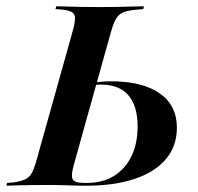

<svg xmlns="http://www.w3.org/2000/svg" viewBox="-46 -591 629 611"><path d="M107.3 -2.4Q79 -2.4 54 -2Q29 -1.6 8.9 -1.2Q-11.3 -0.8 -25.8 0L-23.4 -8.9L-3.2 -10.5Q19.4 -13.7 33.1 -19.8Q46.8 -25.8 54.4 -39.1Q62.1 -52.4 69.4 -78.2L104 -201.6H226.6L190.3 -71Q179 -33.1 185.1 -21Q191.1 -8.9 221 -8.9H229.8Q280.6 -8.9 316.5 -31Q352.4 -53.2 372.2 -93.5Q391.9 -133.9 391.9 -188.7Q391.9 -254 362.5 -287.9Q333.1 -321.8 275.8 -321.8Q269.4 -321.8 262.5 -321.4Q255.6 -321 248.4 -319.4L250 -328.2Q263.7 -329.8 278.6 -331Q293.5 -332.3 306.5 -332.3Q407.3 -332.3 462.1 -294Q516.9 -255.6 516.9 -184.7Q516.9 -126.6 482.3 -85.1Q447.6 -43.5 382.7 -21.8Q317.7 0 227.4 0Q202.4 0 169.4 -1.2Q136.3 -2.4 108.9 -2.4ZM104 -201.6 185.5 -492.7Q192.7 -518.5 192.7 -532.3Q192.7 -546 183.5 -552Q174.2 -558.1 151.6 -560.5L130.6 -562.1L133.1 -571Q147.6 -571 168.1 -570.2Q188.7 -569.4 214.1 -569Q239.5 -568.5 267.7 -568.5H270.2Q300.8 -568.5 327 -569Q353.2 -569.4 375 -570.2Q396.8 -571 412.1 -571L409.7 -562.1L383.1 -559.7Q358.9 -557.3 345.2 -551.2Q331.5 -545.2 323.4 -531.5Q315.3 -517.7 308.1 -492.7L226.6 -201.6Z"/></svg>

Font: Playfair 144pt
Style: Bold Italic
Weight: 700
Italic angle: -15.6°
Designer: Claus Eggers Sørensen
Foundry: Claus Eggers Sørensen
Version: Version 2.203